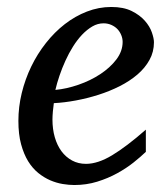

<svg xmlns="http://www.w3.org/2000/svg" viewBox="-20 -513 474 545"><path d="M328.1 -394Q328.1 -403.8 324.2 -413.3Q320.3 -422.9 313.5 -430.2Q306.6 -437.5 296.4 -442.1Q286.1 -446.8 273.9 -446.8Q257.3 -446.8 242.2 -438Q227.1 -429.2 213.1 -414.6Q199.2 -399.9 187.3 -380.9Q175.3 -361.8 165.8 -340.8Q156.2 -319.8 148.9 -298.3Q141.6 -276.9 137.2 -257.8Q168.9 -260.7 202.9 -272.5Q236.8 -284.2 264.6 -302.5Q292.5 -320.8 310.3 -344.2Q328.1 -367.7 328.1 -394ZM417 -393.1Q417 -365.7 404.3 -342.8Q391.6 -319.8 369.9 -301.3Q348.1 -282.7 319.6 -268.3Q291 -253.9 259.5 -243.9Q228 -233.9 195.3 -227.8Q162.6 -221.7 132.8 -220.2Q131.3 -210.4 130.1 -196.8Q128.9 -183.1 128.9 -173.8Q128.9 -146.5 135.5 -123.5Q142.1 -100.6 154.5 -83.7Q167 -66.9 184.6 -57.4Q202.1 -47.9 224.1 -47.9Q257.8 -47.9 298.3 -72.3Q338.9 -96.7 394 -145V-82Q379.9 -68.4 359.4 -52Q338.9 -35.6 312.7 -21.2Q286.6 -6.8 255.9 2.7Q225.1 12.2 190.9 12.2Q175.8 12.2 158 9.3Q140.1 6.3 122.6 -1.2Q105 -8.8 88.6 -22Q72.3 -35.2 59.8 -55.4Q47.4 -75.7 39.8 -103.8Q32.2 -131.8 32.2 -169.9Q32.2 -209.5 41.7 -248.8Q51.3 -288.1 68.6 -324Q85.9 -359.9 110.4 -390.9Q134.8 -421.9 164.1 -444.6Q193.4 -467.3 226.8 -480.2Q260.3 -493.2 295.9 -493.2Q330.6 -493.2 353.8 -481.7Q377 -470.2 391.1 -454.1Q405.3 -438 411.1 -420.9Q417 -403.8 417 -393.1Z"/></svg>

Font: Charis SIL Cyr
Style: Italic
Weight: 400
Italic angle: -11°
Foundry: SIL International
Version: Version 5.000